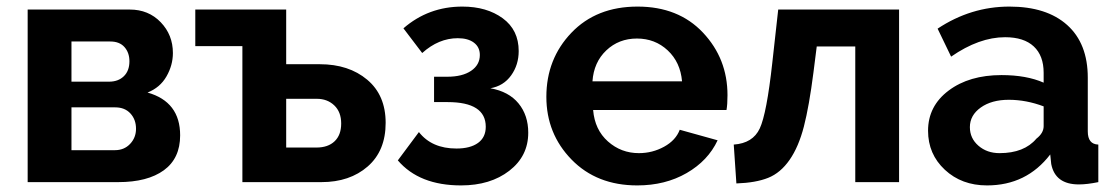

<svg xmlns="http://www.w3.org/2000/svg" viewBox="-20 -553 3389 583"><path d="M64 -524H374Q431 -524 468 -485.5Q505 -447 505 -392Q505 -355 485.5 -321Q466 -287 428 -272Q527 -244 527 -142Q527 -72 477.5 -36Q428 0 339 0H64ZM197 -305H311Q339 -305 356 -321.5Q373 -338 373 -367Q373 -393 358 -410Q343 -427 315 -427H197ZM197 -97H329Q357 -97 375 -116Q393 -135 393 -162Q393 -190 376 -208.5Q359 -227 330 -227H197Z M849 -524V-358H951Q1039 -358 1095 -311Q1151 -264 1151 -180Q1151 -95 1096.5 -47.5Q1042 0 956 0H716V-413H573V-524ZM849 -105H941Q976 -105 996 -124Q1016 -143 1016 -178Q1016 -213 995 -233Q974 -253 942 -253H849Z M1262 -392 1205 -467Q1281 -533 1384 -533Q1458 -533 1506.5 -497.5Q1555 -462 1555 -398Q1555 -356 1532 -324Q1509 -292 1469 -285Q1525 -275 1554.5 -239Q1584 -203 1584 -150Q1584 -79 1526.5 -34.5Q1469 10 1380 10Q1253 10 1188 -66L1252 -152Q1291 -102 1366 -102Q1408 -102 1431.5 -119Q1455 -136 1455 -168Q1455 -243 1339 -243H1298V-320H1338Q1384 -320 1410.5 -338Q1437 -356 1437 -386Q1437 -410 1419 -423.5Q1401 -437 1370 -437Q1312 -437 1262 -392Z M1915 10Q1792 10 1715.5 -68.5Q1639 -147 1639 -259Q1639 -374 1715 -453.5Q1791 -533 1916 -533Q2040 -533 2114.5 -454Q2189 -375 2189 -264Q2189 -236 2186 -219H1781Q1786 -159 1826 -123.5Q1866 -88 1920 -88Q1961 -88 1996.5 -107.5Q2032 -127 2044 -159L2159 -127Q2130 -65 2065 -27.5Q2000 10 1915 10ZM1779 -306H2051Q2046 -364 2007.5 -400Q1969 -436 1914 -436Q1859 -436 1821 -400Q1783 -364 1779 -306Z M2216 4 2208 -114Q2266 -118 2287 -163Q2308 -208 2325 -362L2343 -524H2710V0H2577V-412H2460L2450 -333Q2437 -231 2421 -169Q2405 -107 2377.5 -67.5Q2350 -28 2312.5 -13Q2275 2 2216 4Z M2977 10Q2900 10 2849 -37.5Q2798 -85 2798 -156Q2798 -231 2860.5 -278Q2923 -325 3021 -325Q3097 -325 3149 -302V-332Q3149 -384 3119 -412Q3089 -440 3032 -440Q2953 -440 2868 -381L2827 -466Q2928 -533 3045 -533Q3158 -533 3220.5 -477Q3283 -421 3283 -317V-154Q3283 -115 3315 -114V0Q3281 7 3256 7Q3184 7 3172 -55L3169 -84Q3097 10 2977 10ZM3015 -88Q3090 -88 3127 -132Q3149 -149 3149 -170V-230Q3096 -250 3043 -250Q2991 -250 2958 -226.5Q2925 -203 2925 -167Q2925 -133 2951 -110.5Q2977 -88 3015 -88Z"/></svg>

Font: Raleway
Style: Bold
Weight: 700
Designer: Matt McInerney, Pablo Impallari, Rodrigo Fuenzalida
Foundry: Matt McInerney, Pablo Impallari, Rodrigo Fuenzalida
Version: Version 3.000